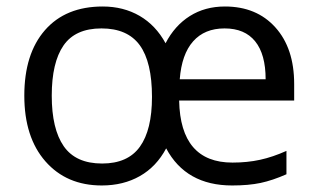

<svg xmlns="http://www.w3.org/2000/svg" viewBox="-20 -564 982 594"><path d="M698.2 9.8Q555.2 9.8 494.1 -105Q463.9 -48.3 412.8 -19.3Q361.8 9.8 294.9 9.8Q186 9.8 120.6 -64.7Q55.2 -139.2 55.2 -268.1Q55.2 -397.5 119.1 -470.7Q183.1 -543.9 297.9 -543.9Q361.8 -543.9 411.9 -514.9Q461.9 -485.8 492.2 -430.2Q520.5 -484.9 567.4 -514.4Q614.3 -543.9 675.8 -543.9Q773.9 -543.9 832 -479.2Q890.1 -414.6 890.1 -304.2V-252.9H534.2Q538.1 -61 699.2 -61Q745.1 -61 784.4 -69.6Q823.7 -78.1 866.2 -97.2V-24.9Q823.2 -5.9 786.1 2Q749 9.8 698.2 9.8ZM140.1 -268.1Q140.1 -165 177.2 -111.6Q214.4 -58.1 295.9 -58.1Q375.5 -58.1 412.8 -110.1Q450.2 -162.1 450.2 -264.2Q450.2 -372.1 412.4 -424.1Q374.5 -476.1 293.9 -476.1Q212.9 -476.1 176.5 -423.3Q140.1 -370.6 140.1 -268.1ZM674.8 -476.1Q612.8 -476.1 577.4 -436Q542 -396 536.1 -318.8H801.8Q801.8 -396 769.5 -436Q737.3 -476.1 674.8 -476.1Z"/></svg>

Font: Open Sans ACDW
Style: acdw
Weight: 400
Foundry: Ascender Corporation
Version: Version 1.10